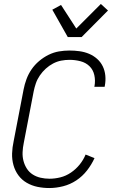

<svg xmlns="http://www.w3.org/2000/svg" viewBox="-20 -937 590 969"><path d="M229 12Q198 12 169 6Q140 0 115 -14.5Q90 -29 73 -52Q56 -75 48 -103.5Q40 -132 41 -162.5Q42 -193 49 -225L99 -485Q104 -511 113.5 -537Q123 -563 139 -586.5Q155 -610 177.5 -629Q200 -648 225.5 -660.5Q251 -673 277.5 -677.5Q304 -682 330 -682Q356 -682 381.5 -678.5Q407 -675 429.5 -665.5Q452 -656 470 -640Q488 -624 498.5 -602.5Q509 -581 511.5 -555.5Q514 -530 509 -504L508 -499H456L457 -503Q462 -531 456 -558Q450 -585 431.5 -603Q413 -621 386 -628Q359 -635 331 -635Q310 -635 289 -631Q268 -627 248 -616.5Q228 -606 211 -590.5Q194 -575 181 -556Q168 -537 161 -516.5Q154 -496 150 -476L100 -216Q95 -192 94 -169Q93 -146 98.5 -125Q104 -104 115.5 -86Q127 -68 145 -56.5Q163 -45 185 -40Q207 -35 230 -35Q257 -35 285 -42Q313 -49 338 -66Q363 -83 382 -106.5Q401 -130 412 -157L457 -139Q442 -106 419 -76.5Q396 -47 365 -26.5Q334 -6 298.5 3Q263 12 229 12ZM322 -750 244 -888 288 -912 365 -793 489 -917 525 -884 392 -750Z"/></svg>

Font: Lode Dark Term
Style: Italic
Weight: 400
Italic angle: -11°
Monospace: yes
Designer: Belleve Invis
Foundry: Belleve Invis
Version: Version 29.2.0